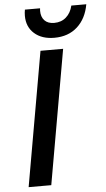

<svg xmlns="http://www.w3.org/2000/svg" viewBox="-61 -959 550 997"><g transform="rotate(-5 214.0 -460.0)"><path d="M170 -700H288L165 0H47ZM105 -888Q105 -904 108 -920H187L186 -907Q186 -875 203.5 -856.5Q221 -838 254 -838Q291 -838 316 -860Q341 -882 350 -920H428Q415 -846 368 -803.5Q321 -761 248 -761Q183 -761 144 -795.5Q105 -830 105 -888Z"/></g></svg>

Font: KoHo SemiBold
Style: Italic
Weight: 600
Italic angle: -10°
Version: Version 1.000; ttfautohint (v1.6)